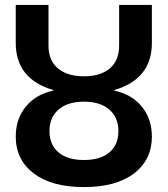

<svg xmlns="http://www.w3.org/2000/svg" viewBox="-20 -750 681 780"><path d="M44 -575V-730H177V-565Q177 -504 215.5 -472Q254 -440 321 -440Q388 -440 426 -472Q464 -504 464 -565V-730H597V-575Q597 -429 444 -384V-382Q515 -367 556 -317Q597 -267 597 -195Q597 -101 524.5 -45.5Q452 10 321 10Q190 10 117 -45.5Q44 -101 44 -195Q44 -267 85 -317Q126 -367 197 -382V-384Q44 -429 44 -575ZM181 -218Q181 -162 217.5 -131Q254 -100 321 -100Q388 -100 424.5 -131Q461 -162 461 -218Q461 -273 424 -305Q387 -337 321 -337Q255 -337 218 -305Q181 -273 181 -218Z"/></svg>

Font: M PLUS 1p
Style: Bold
Weight: 700
Version: Version 1.062